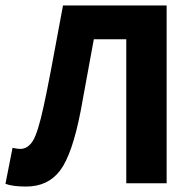

<svg xmlns="http://www.w3.org/2000/svg" viewBox="-30 -672 707 704"><path d="M66 12Q16 12 -10 2L16 -130Q34 -126 44 -126Q72 -126 90.5 -155.5Q109 -185 130 -282Q149 -367 201 -652H581V0H433V-528H314Q303 -467 266 -266Q235 -106 190.5 -47Q146 12 66 12Z"/></svg>

Font: Toshiba Sans
Style: Bold
Weight: 700
Designer: Paul D. Hunt
Foundry: Toshiba Corporation
Version: Version 2.020;PS 2.0;hotconv 1.0.86;makeotf.lib2.5.63406